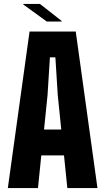

<svg xmlns="http://www.w3.org/2000/svg" viewBox="-20 -961 538 981"><path d="M20 0 131 -800H367L478 0H324L307 -167H191L174 0ZM205 -299H293L275 -476L263 -668H235L223 -476ZM99 -938V-941H184L295 -854V-851H219Z"/></svg>

Font: Big Shoulders Display Black
Style: Regular
Weight: 900
Designer: Patric King
Foundry: XO Type Co
Version: Version 1.000; ttfautohint (v1.8.2)